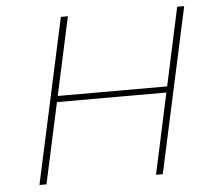

<svg xmlns="http://www.w3.org/2000/svg" viewBox="-49 -711 835 763"><g transform="rotate(-5 368.5 -329.0)"><path d="M543 0 685 -658H713L570 0ZM78 0 221 -658H249L106 0ZM159 -322 164 -346H635L630 -322Z"/></g></svg>

Font: Ysabeau Infant Thin
Style: Italic
Weight: 250
Italic angle: -12°
Designer: Christian Thalmann (Catharsis Fonts)
Version: Version 2.001;gftools[0.9.30]; featfreeze: ss01,ss02,lnum